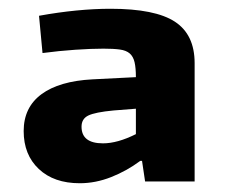

<svg xmlns="http://www.w3.org/2000/svg" viewBox="-20 -766 519 438"><path d="M162 -348Q103 -348 68.5 -380.5Q34 -413 34 -467Q34 -521 74.5 -551Q115 -581 191 -585L290 -590Q290 -611 287 -624Q284 -637 276 -644Q268 -651 253.5 -653Q239 -655 216 -655Q188 -655 151.5 -652.5Q115 -650 77 -645L69 -730Q113 -738 154 -742Q195 -746 232 -746Q334 -746 379 -716.5Q424 -687 424 -622V-352H311L304 -399H300Q269 -376 233.5 -362Q198 -348 162 -348ZM215 -439Q248 -439 290 -460V-518L239 -514Q197 -510 181.5 -502.5Q166 -495 166 -477Q166 -439 215 -439Z"/></svg>

Font: Encode Sans Normal
Style: Bold
Weight: 700
Designer: Pablo Impallari, Andres Torresi
Foundry: Pablo Impallari, Andres Torresi
Version: Version 1.000; ttfautohint (v1.00) -l 8 -r 50 -G 200 -x 14 -